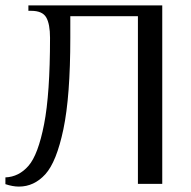

<svg xmlns="http://www.w3.org/2000/svg" viewBox="-26 -680 706 710"><path d="M-6 1V-24Q44 -26 79.5 -67Q115 -108 137 -220.5Q159 -333 159 -540Q159 -591 145 -615.5Q131 -640 89 -640H79V-660H574V0H484V-620H234V-540Q234 -324 208.5 -202.5Q183 -81 141.5 -35.5Q100 10 44 10Q21 10 -6 1Z"/></svg>

Font: El Messiri
Style: Regular
Weight: 400
Designer: Mohamed Gaber
Foundry: Kief Type Foundry
Version: Version 2.006